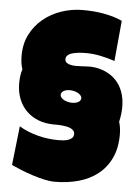

<svg xmlns="http://www.w3.org/2000/svg" viewBox="-58 -808 686 938"><g transform="rotate(5 285.5 -339.0)"><path d="M543 -171.9Q543 -105 519.8 -56.4Q496.6 -7.8 456.3 23.7Q416 55.2 362.1 70.1Q308.1 85 246.1 85Q222.2 85 193.6 78.6Q165 72.3 135.7 62.7Q106.4 53.2 79.3 42.2Q52.2 31.2 31.2 21.5L52.7 -169.9Q94.2 -145 144.8 -132.1Q195.3 -119.1 244.1 -119.1Q253.4 -119.1 266.6 -119.9Q279.8 -120.6 291.7 -124.3Q303.7 -127.9 312 -135.3Q320.3 -142.6 320.3 -156.2Q320.3 -165.5 314.5 -172.1Q308.6 -178.7 299.3 -182.9Q290 -187 278.3 -189.2Q266.6 -191.4 255.4 -192.4Q244.1 -193.4 234.4 -193.4Q224.6 -193.4 218.8 -193.4Q176.8 -193.4 142.3 -206.5Q107.9 -219.7 83.3 -243.9Q58.6 -268.1 44.9 -302.5Q31.2 -336.9 31.2 -378.9Q31.2 -397.5 33.4 -414.8Q35.6 -432.1 41 -448.2Q35.6 -463.9 33.4 -480.5Q31.2 -497.1 31.2 -515.6Q31.2 -573.2 54.4 -618.9Q77.6 -664.6 116.5 -696.5Q155.3 -728.5 205.6 -745.6Q255.9 -762.7 309.6 -762.7Q333.5 -762.7 358.9 -761Q384.3 -759.3 409.4 -754.9Q434.6 -750.5 458.5 -743.7Q482.4 -736.8 503.9 -726.6L485.4 -528.3Q452.1 -539.6 415.8 -547.1Q379.4 -554.7 344.7 -554.7Q338.4 -554.7 328.4 -554.4Q318.4 -554.2 307.4 -553Q296.4 -551.8 285.2 -549.3Q273.9 -546.9 265.1 -542.7Q256.3 -538.6 251 -531.7Q245.6 -524.9 246.1 -515.6Q246.6 -504.9 254.2 -499Q261.7 -493.2 273.7 -490.5Q285.6 -487.8 300 -487.8Q314.5 -487.8 328.6 -488.5Q342.8 -489.3 355.2 -490Q367.7 -490.7 375 -490.2Q414.1 -487.8 445.3 -473.6Q476.6 -459.5 498.3 -436Q520 -412.6 531.5 -380.1Q543 -347.7 543 -308.6Q543 -288.1 540.5 -269.8Q538.1 -251.5 534.2 -234.4Q543 -206.5 543 -171.9ZM238.3 -343.8Q236.8 -331.1 250.2 -320.8Q263.7 -310.5 285.2 -307.6Q295.4 -306.2 304.9 -307.1Q314.5 -308.1 322 -311Q329.6 -314 334.2 -318.8Q338.9 -323.7 339.8 -330.1Q340.8 -335.9 337.6 -341.8Q334.5 -347.7 328.1 -352.5Q321.8 -357.4 312.7 -361.1Q303.7 -364.7 293 -366.2Q271.5 -369.1 256.1 -362.8Q240.7 -356.4 238.3 -343.8Z"/></g></svg>

Font: Luckiest Guy RUS-BEL-UKR
Style: Regular
Weight: 400
Designer: Astigmatic (AOETI)
Foundry: Astigmatic (AOETI)
Version: Version 1.00 March 11, 2019, initial release